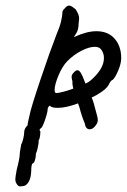

<svg xmlns="http://www.w3.org/2000/svg" viewBox="-20 -444 455 689"><path d="M326 -332Q368 -332 391.5 -305Q415 -278 415 -235Q415 -217 404.5 -191.5Q394 -166 384 -157Q378 -157 368 -136Q360 -125 342.5 -113Q325 -101 309 -94Q316 -78 323 -49Q331 -22 331 -13Q331 -5 325 4Q314 20 302 20Q287 20 284 -2Q274 -24 265 -59L260 -73Q217 -57 188 -57Q176 -57 170 -58.5Q164 -60 158 -65Q151 -58 151 -52Q151 -41 141 -12Q131 17 125 17Q124 18 122.5 21Q121 24 125 28Q125 31 124 42Q123 53 119 59Q119 68 116 83.5Q113 99 109 107Q109 119 105.5 130.5Q102 142 98 142Q92 144 92 171Q91 196 82 210Q73 224 61 224L53 225Q45 225 40 216Q35 209 35 199Q35 192 40 165Q51 123 51 107Q51 102 53 92.5Q55 83 56 75Q60 68 63.5 53.5Q67 39 67 28Q67 23 70.5 16.5Q74 10 79 6Q79 0 82 -12.5Q85 -25 86 -30Q91 -57 125 -158Q159 -259 183 -321Q194 -346 199 -367Q204 -388 204 -400Q204 -404 206.5 -407.5Q209 -411 215 -417Q222 -424 228 -424Q233 -424 239 -420Q245 -416 251 -411Q257 -402 260.5 -394Q264 -386 264 -377Q264 -374 262 -358Q262 -337 253 -323.5Q244 -310 246 -311Q291 -332 326 -332ZM353 -236Q353 -252 344 -265Q337 -276 320 -276Q300 -276 272.5 -262Q245 -248 222 -225Q204 -207 190 -173.5Q176 -140 176 -121Q176 -110 182 -110Q189 -110 206.5 -114.5Q224 -119 243 -126Q239 -141 240 -152Q237 -163 237 -168Q237 -176 244 -183Q252 -192 258 -192Q264 -192 270 -182.5Q276 -173 284 -151L287 -144Q298 -149 306 -156Q327 -174 340 -194.5Q353 -215 353 -236Z"/></svg>

Font: Caveat
Style: Regular
Weight: 400
Designer: Pablo Impallari
Foundry: Pablo Impallari
Version: Version 1.500; ttfautohint (v1.6)